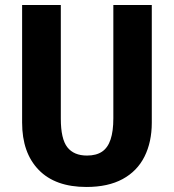

<svg xmlns="http://www.w3.org/2000/svg" viewBox="-20 -734 691 764"><path d="M584 -246Q584 -169 555 -111Q526 -53 468 -21.5Q410 10 324 10Q200 10 134 -58Q68 -126 68 -246V-714H222V-262Q222 -181 248 -148Q274 -115 326 -115Q363 -115 386 -130.5Q409 -146 420 -179Q431 -212 431 -263V-714H584Z"/></svg>

Font: Noto Sans Display SemiCondensed
Style: Regular
Weight: 400
Width: 4
Version: Version 2.003